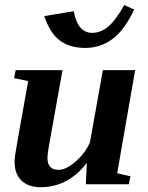

<svg xmlns="http://www.w3.org/2000/svg" viewBox="-20 -741 596 772"><path d="M170.9 -105.5Q170.9 -58.1 215.3 -58.1Q246.6 -58.1 285.6 -93Q324.7 -127.9 341.8 -169.4L393.6 -459H523.4L451.2 -44.4L504.4 -32.2L498 0H325.2L329.1 -85.9Q253.4 11.7 143.6 11.7Q94.2 11.7 66.4 -14.9Q38.6 -41.5 38.6 -91.3Q38.6 -100.6 41.7 -123Q44.9 -145.5 93.3 -415L36.6 -426.8L43 -459H231.4L181.6 -181.6Q170.9 -125.5 170.9 -105.5ZM350.6 -608.9Q384.8 -608.9 415 -634Q445.3 -659.2 479.5 -720.7L519.5 -702.6Q480.5 -619.6 432.1 -584Q383.8 -548.3 323.2 -548.3Q260.3 -548.3 220.5 -578.1Q180.7 -607.9 158.2 -676.3L276.4 -695.8Q292.5 -608.9 350.6 -608.9Z"/></svg>

Font: Tinos
Style: Bold Italic
Weight: 700
Italic angle: -16.333°
Designer: Steve Matteson
Foundry: Monotype Imaging Inc.
Version: Version 1.23